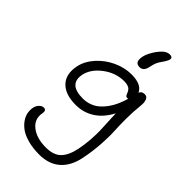

<svg xmlns="http://www.w3.org/2000/svg" viewBox="-316 -933 1264 1264"><g transform="rotate(45 316.5 -300.5)"><path d="M384.8 -637.2Q361.3 -637.2 352.1 -651.6Q342.8 -666 349.1 -698.2Q353.5 -722.2 371.3 -754.2Q389.2 -786.1 413.1 -811Q438.5 -837.9 467.8 -837.9Q480.5 -837.9 486.6 -831.8Q492.7 -825.7 490.2 -814.9Q487.8 -799.8 462.9 -765.1Q448.2 -745.1 441.7 -728Q435.1 -710.9 430.2 -686Q420.4 -637.2 384.8 -637.2ZM323.2 236.8Q266.1 236.8 220 224.6Q173.8 212.4 145.5 192.9Q117.2 173.3 99.6 148.2Q82 123 77.1 97.7Q72.3 72.3 77.1 47.9Q81.1 26.9 95.7 11.5Q110.4 -3.9 127 -3.9Q152.8 -3.9 147 27.8Q133.8 91.8 184.3 132.3Q234.9 172.9 321.8 172.9Q393.1 172.9 429 136.5Q464.8 100.1 480 24.9Q489.7 -23.9 493.2 -74.2Q496.6 -124.5 495.6 -157Q494.6 -189.5 491.9 -238.5Q489.3 -287.6 488.8 -312Q449.7 -237.8 391.8 -200.9Q334 -164.1 263.2 -164.1Q165 -164.1 118.4 -212.9Q71.8 -261.7 88.9 -348.1Q100.6 -406.2 145.5 -457Q190.4 -507.8 253.7 -537.4Q316.9 -566.9 380.9 -566.9Q431.2 -566.9 460 -552.2Q488.8 -537.6 498 -513.2Q506.3 -536.1 535.2 -536.1Q556.6 -536.1 564.7 -515.1Q572.8 -494.1 568.8 -462.9Q562 -399.9 561.8 -335.4Q561.5 -271 564.5 -221.7Q567.4 -172.4 562.7 -101.3Q558.1 -30.3 543 45.9Q524.4 139.6 468.8 188.2Q413.1 236.8 323.2 236.8ZM152.8 -335Q142.1 -281.7 170.2 -254.4Q198.2 -227.1 266.1 -227.1Q311 -227.1 349.6 -247.1Q388.2 -267.1 422.9 -315.4Q457.5 -363.8 479 -438Q473.1 -436 471.2 -436Q462.9 -436 458 -440.9Q453.1 -445.8 450.9 -452.9Q448.7 -460 444.1 -468.5Q439.5 -477.1 433.3 -484.1Q427.2 -491.2 413.1 -496.1Q398.9 -501 378.9 -501Q300.3 -501 233.4 -450.7Q166.5 -400.4 152.8 -335Z"/></g></svg>

Font: Shantell Sans Irregular Bouncy
Style: Italic
Weight: 300
Italic angle: -11.31°
Designer: Stephen Nixon, Anya Danilova, Shantell Martin
Foundry: Arrow Type
Version: Version 1.006;[9816181b4]